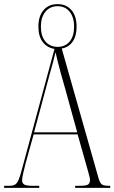

<svg xmlns="http://www.w3.org/2000/svg" viewBox="-21 -910 554 930"><path d="M-1 0V-10H24Q42 -10 52 -16Q62 -22 69.5 -40Q77 -58 86 -93L243 -673Q207 -679 186 -706.5Q165 -734 165 -781Q165 -832 190 -861Q215 -890 258 -890Q300 -890 325 -861Q350 -832 350 -781Q350 -736 331 -708.5Q312 -681 278 -675L456 -48Q463 -24 472 -17Q481 -10 506 -10H513V0H343V-10H365Q397 -10 406 -16.5Q415 -23 415 -39Q415 -46 410 -64Q405 -82 400 -100L355 -259H142L103 -119Q98 -99 92 -73.5Q86 -48 86 -37Q86 -23 96 -16.5Q106 -10 137 -10H169V0ZM258 -683Q295 -683 316.5 -709Q338 -735 338 -781Q338 -826 316.5 -853Q295 -880 258 -880Q221 -880 199 -853Q177 -826 177 -781Q177 -735 199 -709Q221 -683 258 -683ZM144 -269H353L294 -483Q281 -527 273 -557Q265 -587 259 -610.5Q253 -634 248 -657Q242 -631 235.5 -607.5Q229 -584 216 -537Z"/></svg>

Font: Noto Serif Display ExtraCondensed ExtraLight
Style: Regular
Weight: 200
Width: 2
Designer: Monotype Design Team
Foundry: Monotype Imaging Inc.
Version: Version 2.009